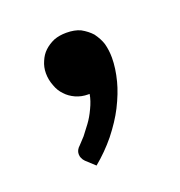

<svg xmlns="http://www.w3.org/2000/svg" viewBox="-65 -189 360 385"><g transform="rotate(-20 115.0 3.5)"><path d="M116.2 -0.5H113.3Q99.1 -0.5 86.9 -5.9Q74.2 -11.7 66.4 -20.5Q57.6 -29.3 53.2 -42Q47.9 -55.2 47.9 -69.3Q47.9 -82.5 53.2 -94.2Q58.1 -106 66.4 -113.8Q75.2 -122.1 87.4 -127.4Q99.1 -131.8 113.8 -131.8Q131.8 -131.8 144 -126Q157.2 -118.7 166 -108.9Q175.3 -96.2 179.2 -84Q183.1 -69.3 183.1 -53.7Q183.1 -31.2 176.3 -4.9Q170.4 18.1 156.7 45.4Q144.5 69.3 124 95.2Q104.5 119.1 80.1 139.2L61.5 122.1Q57.6 118.2 56.2 114.3Q54.2 110.8 54.2 105.5Q54.2 96.7 62.5 89.4Q64.9 86.9 75.7 75.2Q78.6 71.8 91.3 54.7Q99.6 43.5 106.4 28.8Q113.8 13.7 116.2 -0.5Z"/></g></svg>

Font: Lato-SemiBold
Style: Regular
Weight: 500
Designer: Lukasz Dziedzic with Adam Twardoch and Botio Nikoltchev
Foundry: tyPoland Lukasz Dziedzic
Version: ""